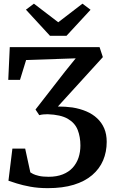

<svg xmlns="http://www.w3.org/2000/svg" viewBox="-20 -994 614 1022"><path d="M234.5 7.5Q183.5 7.5 141.5 -0.2Q99.5 -8 69.5 -17.5Q39.5 -27 25 -32L46 -203H114L141.5 -76.5Q145.5 -73.5 156.2 -68Q167 -62.5 187.2 -57.8Q207.5 -53 239 -53Q282 -53 314 -65.8Q346 -78.5 366.8 -101.2Q387.5 -124 397.8 -154.2Q408 -184.5 408 -219.5Q408 -265.5 393.5 -302.5Q379 -339.5 341.2 -361.5Q303.5 -383.5 234 -386Q221.5 -386 210.8 -385Q200 -384 189 -381L169 -411L326 -613L383 -683.5L119 -674.5L86.5 -569H24L32 -743H510L527.5 -690L288 -427Q308 -427 327.5 -425.8Q347 -424.5 365.5 -422Q406 -415.5 439.5 -401.2Q473 -387 497.2 -364.2Q521.5 -341.5 534.8 -310.5Q548 -279.5 548 -239Q548 -185.5 528.8 -140.2Q509.5 -95 470.5 -61.8Q431.5 -28.5 372.8 -10.5Q314 7.5 234.5 7.5ZM246 -803.5 118 -942.5 160.5 -974.5 290 -875.5 419 -974.5 462 -942 334 -803.5Z"/></svg>

Font: Merriweather SemiBold
Style: Regular
Weight: 600
Version: Version 2.100